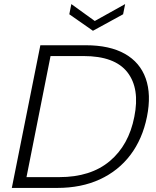

<svg xmlns="http://www.w3.org/2000/svg" viewBox="-20 -922 765 942"><path d="M401 -700Q518 -700 592.5 -658Q667 -616 695 -537Q723 -458 701 -349Q679 -240 620 -162Q561 -84 470 -42Q379 0 261 0H38L178 -700ZM271 -53Q425 -53 518.5 -131.5Q612 -210 639 -349Q667 -488 605 -567.5Q543 -647 390 -647H228L110 -53ZM594 -902 584 -852 436 -771 320 -852 330 -902 445 -819Z"/></svg>

Font: Albert Sans Light
Style: Italic
Weight: 300
Italic angle: -11.25°
Designer: Andreas Rasmussen
Foundry: a.Foundry
Version: Version 1.025